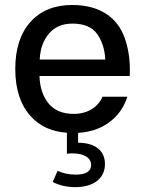

<svg xmlns="http://www.w3.org/2000/svg" viewBox="-20 -539 588 786"><path d="M511.2 -228C511.7 -236.3 511.7 -244.1 511.7 -252.4C511.7 -300.8 504.4 -345.2 489.7 -385.7C460.4 -466.3 390.1 -518.6 275.4 -518.6C203.6 -518.6 146.5 -495.6 105 -449.7C63.5 -403.3 42.5 -339.4 42.5 -256.8C42.5 -174.3 63.5 -110.4 105 -64C141.6 -22.9 190.9 0 253.9 4.4V90.3C261.7 89.4 269.5 88.9 277.3 88.9C324.2 88.9 353 107.4 353 136.2C353 162.6 332 175.8 290 175.8C262.2 175.8 237.3 170.4 215.8 160.2L195.8 206.1C223.6 220.2 254.4 227.1 288.6 227.1C362.8 227.1 409.7 191.4 409.7 132.8C409.7 77.6 369.6 45.4 299.8 45.4V4.9C348.6 2 389.6 -11.7 423.3 -35.6C461.4 -62.5 487.3 -98.6 501.5 -143.1H399.4C383.3 -104 342.8 -72.8 281.7 -72.8C236.3 -72.8 202.1 -86.9 178.7 -115.7C155.3 -144.5 143.1 -181.6 141.6 -228ZM142.6 -295.4C144.5 -338.9 157.2 -374.5 180.7 -401.9C203.6 -428.7 235.8 -442.4 276.4 -442.4C323.7 -442.4 357.4 -428.2 377.4 -400.4C397.5 -372.6 408.7 -337.4 411.1 -295.4Z"/></svg>

Font: Estedad Medium
Style: Regular
Weight: 500
Designer: Amin Abedi
Version: Version 7.3